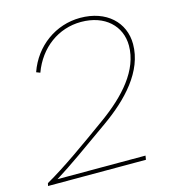

<svg xmlns="http://www.w3.org/2000/svg" viewBox="-106 -791 784 877"><g transform="rotate(-15 286.0 -352.0)"><path d="M16 -13 13 0H476L479 -19H63C140 -67 216 -122 336 -207C452 -289 556 -397 556 -526C556 -629 477 -704 353 -704C238 -704 135 -631 95 -516L113 -509C153 -618 245 -685 352 -685C465 -685 536 -617 536 -524C536 -408 444 -308 331 -226C212 -140 106 -64 16 -13Z"/></g></svg>

Font: Fixel Display Thin
Style: Italic
Weight: 100
Italic angle: -10°
Designer: AlfaBravo + MacPaw
Foundry: Kyrylo Tkachov, Marchela Mozhyna, Serhii Makarenko, Maria Weinstein, Zakhar Kryvoshyya
Version: Version 1.210;Glyphs 3.2 (3217)